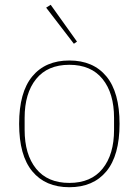

<svg xmlns="http://www.w3.org/2000/svg" viewBox="-20 -771 580 803"><path d="M270 -6Q361 -6 409 -65.5Q457 -125 457 -228V-278Q457 -381 409 -440.5Q361 -500 270 -500Q179 -500 131 -440.5Q83 -381 83 -278V-228Q83 -125 131 -65.5Q179 -6 270 -6ZM270 12Q170 12 115 -54.5Q60 -121 60 -253Q60 -385 115 -451.5Q170 -518 270 -518Q370 -518 425 -451.5Q480 -385 480 -253Q480 -121 425 -54.5Q370 12 270 12ZM173 -739 192 -751 302 -597 289 -588Z"/></svg>

Font: IBM Plex Serif Thin
Style: Regular
Weight: 100
Designer: Mike Abbink, Paul van der Laan, Pieter van Rosmalen
Foundry: Bold Monday
Version: Version 3.001